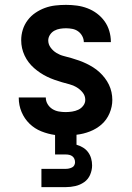

<svg xmlns="http://www.w3.org/2000/svg" viewBox="-20 -548 540 788"><path d="M150 220V145H250Q257 145 263.5 143.5Q270 142 276 139Q282 136 285 130Q288 124 288 118Q288 110 285 103.5Q282 97 276.5 93Q271 89 264 87.5Q257 86 250 86H206V6Q177 2 149.5 -9Q122 -20 101 -40.5Q80 -61 68.5 -88.5Q57 -116 57 -146V-148H168V-147Q168 -133 175.5 -120.5Q183 -108 195 -100.5Q207 -93 221 -90.5Q235 -88 249 -88Q262 -88 275.5 -90Q289 -92 301 -97.5Q313 -103 321.5 -114Q330 -125 330 -138Q330 -155 319.5 -168Q309 -181 295 -189.5Q281 -198 265.5 -202Q250 -206 234.5 -210.5Q219 -215 203.5 -220.5Q188 -226 173.5 -233Q159 -240 145.5 -249Q132 -258 120 -268.5Q108 -279 98 -292Q88 -305 81 -320Q74 -335 70.5 -350.5Q67 -366 67 -383Q67 -405 73.5 -426Q80 -447 93.5 -465Q107 -483 125.5 -495.5Q144 -508 164.5 -515.5Q185 -523 207 -525.5Q229 -528 251 -528Q274 -528 296 -525Q318 -522 339 -514Q360 -506 378 -492.5Q396 -479 409 -461Q422 -443 428.5 -421Q435 -399 435 -377V-375H324Q324 -388 317.5 -400Q311 -412 300.5 -419.5Q290 -427 277 -429.5Q264 -432 251 -432Q239 -432 226.5 -430Q214 -428 203 -422Q192 -416 185 -405Q178 -394 178 -382Q178 -366 188 -352.5Q198 -339 212 -330.5Q226 -322 242 -318Q258 -314 273.5 -309.5Q289 -305 304.5 -299.5Q320 -294 334.5 -287Q349 -280 362.5 -271.5Q376 -263 388 -252Q400 -241 410 -228Q420 -215 427 -200.5Q434 -186 437.5 -170Q441 -154 441 -138Q441 -110 429.5 -83Q418 -56 397 -37.5Q376 -19 349 -8.5Q322 2 294 5V46Q308 50 320.5 57.5Q333 65 341.5 76.5Q350 88 354 102Q358 116 358 131Q358 150 350 169Q342 188 325.5 199.5Q309 211 289.5 215.5Q270 220 250 220Z"/></svg>

Font: Iosevka Algr
Style: Bold
Weight: 700
Monospace: yes
Designer: Belleve Invis
Foundry: Belleve Invis
Version: Version 26.0.2; ttfautohint (v1.8.3)